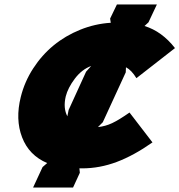

<svg xmlns="http://www.w3.org/2000/svg" viewBox="-20 -840 813 870"><path d="M370.1 -515.1 393.1 -541Q350.6 -525.4 319.1 -483.6Q287.6 -441.9 277.8 -402.8Q265.6 -350.1 285.2 -313L291 -341.8ZM566.9 -330.1 670.9 -194.8Q586.4 -135.3 509 -106.2Q431.6 -77.1 352.1 -77.1H339.8L341.8 -57.1L311 9.8H129.9L172.9 -83L193.8 -101.1Q111.3 -136.2 80.1 -217.8Q48.8 -299.3 74.2 -400.9Q91.3 -469.7 130.4 -530Q169.4 -590.3 222.9 -634.3Q276.4 -678.2 343.5 -705.3Q410.6 -732.4 481.9 -736.8L479 -755.9L509.8 -819.8H690.9L652.8 -738.8L634.8 -722.2Q713.9 -697.8 772.9 -622.1L598.1 -485.8Q576.2 -522 550.8 -535.2L549.8 -512.2L445.8 -286.1L423.8 -264.2Q457.5 -267.6 488 -282Q518.6 -296.4 566.9 -330.1Z"/></svg>

Font: Sinkin Sans 900 X Black Italic
Style: Regular
Weight: 950
Italic angle: -112°
Designer: Keith Bates
Foundry: K-Type
Version: Sinkin Sans (version 1.0)  by Keith Bates   •   © 2014   www